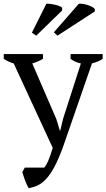

<svg xmlns="http://www.w3.org/2000/svg" viewBox="-31 -788 567 1023"><path d="M0 0ZM42 -450Q27 -454 14.5 -460Q2 -466 -11 -474V-500H198V-475Q177 -461 141 -450L269 -154L288 -92H290L305 -155L400 -450Q370 -456 345 -474V-500H516V-474Q495 -460 459 -450L303 0Q279 64 257.5 103.5Q236 143 214.5 166Q193 189 170.5 199.5Q148 210 122 215Q111 196 102.5 173Q94 150 88 129L101 105H205Q211 97 215.5 89.5Q220 82 225 71Q230 60 236 43Q242 26 250 0ZM216 -768Q222 -769 235 -767.5Q248 -766 261.5 -763Q275 -760 286 -755.5Q297 -751 300 -747V-732L162 -598L139 -614ZM389 -768Q396 -769 408.5 -767.5Q421 -766 433.5 -762Q446 -758 457.5 -752.5Q469 -747 474 -740V-727L275 -598L256 -616Z"/></svg>

Font: PT Serif
Style: Regular
Weight: 400
Designer: A.Korolkova, O.Umpeleva, V.Yefimov
Foundry: ParaType Ltd
Version: Version 1.000W OFL; ttfautohint (v1.6)